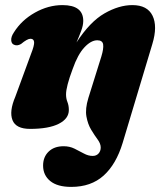

<svg xmlns="http://www.w3.org/2000/svg" viewBox="-20 -493 636 753"><path d="M461 67.5Q435.5 151.5 386.2 195.8Q337 240 259.5 240Q205 240 177 217Q149 194 149 156.5Q149 122.5 170.8 101.5Q192.5 80.5 229.5 80.5Q253 80.5 272.2 90Q291.5 99.5 308.8 109Q326 118.5 343.5 118.5Q358 118.5 366.5 109Q375 99.5 375 85.5Q375 70.5 363 54.2Q351 38 337.8 16.2Q324.5 -5.5 319 -35.8Q313.5 -66 326.5 -108.5L377.5 -271.5Q387 -302.5 384.5 -318.8Q382 -335 361.5 -335Q337 -335 311 -307.2Q285 -279.5 265 -222.5Q239 -153.5 239 -122.5Q239 -106.5 244.5 -92.8Q250 -79 250 -61.5Q250 -27.5 210.5 -7.5Q171 12.5 98 12.5Q42.5 12.5 29 -21.8Q15.5 -56 40 -113.5L101.5 -281Q115 -315 113.8 -328Q112.5 -341 99.5 -341Q87 -341 62.5 -320.5Q47.5 -312 36.5 -317Q25 -320.5 24 -334.8Q23 -349 34.5 -366Q64.5 -414 117 -443.5Q169.5 -473 225 -473Q306.5 -473 306.5 -411Q306.5 -393.5 298.2 -371.5Q290 -349.5 280 -326.5Q333 -408 389.8 -440.5Q446.5 -473 499 -473Q558 -473 578.2 -431.5Q598.5 -390 577.5 -320.5Z"/></svg>

Font: Fraunces 72pt Soft Black
Style: Italic
Weight: 900
Italic angle: -16°
Version: Version 1.000;[b76b70a41]